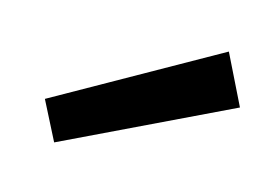

<svg xmlns="http://www.w3.org/2000/svg" viewBox="-34 -786 337 242"><g transform="rotate(10 134.5 -665.5)"><path d="M46 -590 25 -642 243 -741 269 -674Z"/></g></svg>

Font: Cairo-CLs
Style: CLs-Regular
Weight: 400
Version: Version 3.130;gftools[0.9.24]